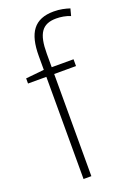

<svg xmlns="http://www.w3.org/2000/svg" viewBox="-147 -821 604 876"><g transform="rotate(-20 155.0 -382.5)"><path d="M244 -496V-529H138V-595C138 -692 164 -731 233 -731C255 -731 280 -727 301 -718L310 -752C288 -759 264 -765 233 -765C138 -765 100 -709 100 -597V-530L11 -521V-496H100V0H138V-496Z"/></g></svg>

Font: Noto Sans Lao UI SemCond ExtLt
Style: Regular
Weight: 200
Width: 4
Designer: Monotype Design Team
Foundry: Monotype Imaging Inc.
Version: Version 2.000